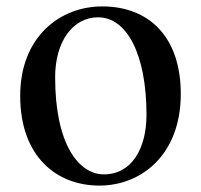

<svg xmlns="http://www.w3.org/2000/svg" viewBox="-20 -563 628 599"><path d="M290 16C421 16 544 -80 544 -270C544 -450 443 -543 299 -543C166 -543 43 -447 43 -264C43 -74 157 16 290 16ZM304 -19C225 -19 152 -114 152 -322C152 -433 207 -509 286 -509C375 -509 437 -395 437 -205C437 -98 390 -19 304 -19Z"/></svg>

Font: Noto Serif CJK HK SemiBold
Style: Regular
Weight: 600
Designer: Ryoko NISHIZUKA 西塚涼子 (kana & ideographs); Frank Grießhammer (Latin, Greek & Cyrillic); Wenlong ZHANG 张文龙 (bopomofo); San
Foundry: Adobe
Version: Version 2.001;hotconv 1.1.0;makeotfexe 2.6.0